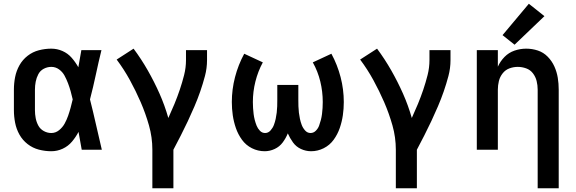

<svg xmlns="http://www.w3.org/2000/svg" viewBox="-20 -797 3064 1022"><path d="M253 8Q285 8 314 -5.5Q343 -19 363.5 -43.5Q384 -68 398 -95Q406 -48 415 0H522Q506 -67 491 -134Q476 -201 459 -268Q476 -333 490 -399Q504 -465 520 -530H413Q405 -485 397 -439Q382 -466 361.5 -489.5Q341 -513 312.5 -525.5Q284 -538 253 -538Q220 -538 187 -529.5Q154 -521 127 -500Q100 -479 83.5 -449.5Q67 -420 60.5 -387Q54 -354 54 -320V-210Q54 -177 60.5 -143.5Q67 -110 83.5 -80.5Q100 -51 127 -30Q154 -9 187 -0.5Q220 8 253 8ZM253 -89Q232 -89 213 -99.5Q194 -110 184 -128.5Q174 -147 170 -168Q166 -189 166 -210V-320Q166 -341 170 -362Q174 -383 184 -402Q194 -421 213 -431Q232 -441 253 -441Q276 -441 294.5 -427.5Q313 -414 323.5 -394.5Q334 -375 342 -354Q350 -333 356 -311.5Q362 -290 367 -268Q362 -246 356 -224Q350 -202 342.5 -180.5Q335 -159 324 -139Q313 -119 294.5 -104Q276 -89 253 -89Z M791 205H903V0Q923 -38 942.5 -76Q962 -114 980 -152.5Q998 -191 1015 -230.5Q1032 -270 1046 -310.5Q1060 -351 1071 -392.5Q1082 -434 1082 -477V-530H970V-477Q970 -437 960 -397.5Q950 -358 937 -319.5Q924 -281 908.5 -243.5Q893 -206 876 -169Q857 -236 829 -299Q801 -362 766.5 -422.5Q732 -483 691 -538L601 -480Q640 -428 671.5 -370.5Q703 -313 729 -253Q755 -193 773 -129.5Q791 -66 791 0Z M1389 8Q1416 8 1442 -4Q1468 -16 1485 -39Q1502 -62 1512 -87Q1523 -62 1539.5 -39Q1556 -16 1582 -4Q1608 8 1636 8Q1671 8 1703 -8Q1735 -24 1756 -53Q1777 -82 1788.5 -115.5Q1800 -149 1805 -183.5Q1810 -218 1810 -254Q1810 -321 1793 -386.5Q1776 -452 1744 -511L1645 -465Q1672 -417 1685 -363Q1698 -309 1698 -254Q1698 -238 1697 -222Q1696 -206 1694 -190Q1692 -174 1688 -158.5Q1684 -143 1678.5 -128Q1673 -113 1661 -101Q1649 -89 1633 -89Q1616 -89 1604 -102.5Q1592 -116 1586 -132Q1580 -148 1576.5 -164.5Q1573 -181 1571 -197.5Q1569 -214 1568.5 -231Q1568 -248 1568 -265V-345H1456V-265Q1456 -248 1455.5 -231Q1455 -214 1453 -197.5Q1451 -181 1447.5 -164.5Q1444 -148 1438 -132Q1432 -116 1420 -102.5Q1408 -89 1391 -89Q1375 -89 1363.5 -101Q1352 -113 1346 -128Q1340 -143 1336 -158.5Q1332 -174 1330 -190Q1328 -206 1327 -222Q1326 -238 1326 -254Q1326 -309 1339.5 -363Q1353 -417 1379 -465L1280 -511Q1248 -452 1231 -386.5Q1214 -321 1214 -254Q1214 -218 1219 -183.5Q1224 -149 1235.5 -115.5Q1247 -82 1268 -53Q1289 -24 1321 -8Q1353 8 1389 8Z M2087 205H2199V0Q2219 -38 2238.5 -76Q2258 -114 2276 -152.5Q2294 -191 2311 -230.5Q2328 -270 2342 -310.5Q2356 -351 2367 -392.5Q2378 -434 2378 -477V-530H2266V-477Q2266 -437 2256 -397.5Q2246 -358 2233 -319.5Q2220 -281 2204.5 -243.5Q2189 -206 2172 -169Q2153 -236 2125 -299Q2097 -362 2062.5 -422.5Q2028 -483 1987 -538L1897 -480Q1936 -428 1967.5 -370.5Q1999 -313 2025 -253Q2051 -193 2069 -129.5Q2087 -66 2087 0Z M2842 205H2954V-320Q2954 -352 2949 -383Q2944 -414 2931 -443Q2918 -472 2895.5 -495Q2873 -518 2843 -528Q2813 -538 2781 -538Q2749 -538 2718.5 -527.5Q2688 -517 2665.5 -494Q2643 -471 2630 -442V-530H2518V0H2630V-320Q2630 -343 2635.5 -365.5Q2641 -388 2655.5 -406.5Q2670 -425 2691.5 -433Q2713 -441 2736 -441Q2759 -441 2781 -433Q2803 -425 2817 -406.5Q2831 -388 2836.5 -365.5Q2842 -343 2842 -320ZM2719 -559 2878 -711 2795 -777 2655 -610Z"/></svg>

Font: Iosevka Sparkle Semibold
Style: Regular
Weight: 600
Designer: Belleve Invis
Foundry: Belleve Invis
Version: Version 4.5.0; ttfautohint (v1.8.3)